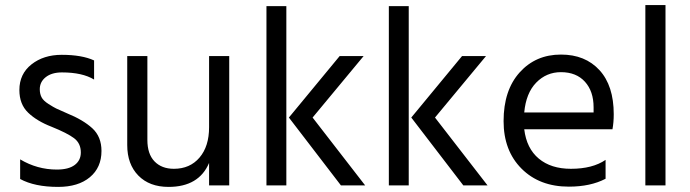

<svg xmlns="http://www.w3.org/2000/svg" viewBox="-20 -727 2707 753"><path d="M378 -135Q378 -70 332.5 -32Q287 6 208 6Q116 6 59 -25V-102Q126 -62 203 -62Q249 -62 273 -80Q297 -98 297 -129Q297 -165 270.5 -185Q244 -205 182 -230Q125 -252 90.5 -285Q56 -318 56 -374Q56 -437 103.5 -474.5Q151 -512 222 -512Q301 -512 349 -490V-415Q303 -443 223 -443Q183 -443 159.5 -424.5Q136 -406 136 -377Q136 -359 143 -345.5Q150 -332 170.5 -319Q191 -306 200.5 -301.5Q210 -297 242 -283Q306 -257 342 -224Q378 -191 378 -135Z M879 0H800V-88Q760 6 641 6Q566 6 522.5 -38.5Q479 -83 479 -158V-507H558V-178Q558 -123 586 -94Q614 -65 662 -65Q725 -65 762.5 -109Q800 -153 800 -228V-507H879Z M1103 0H1025V-703H1103ZM1206 -266 1412 0H1317L1113 -266L1312 -507H1406Z M1583 0H1505V-703H1583ZM1686 -266 1892 0H1797L1593 -266L1792 -507H1886Z M2355 -26Q2296 5 2211 5Q2096 5 2025.5 -65.5Q1955 -136 1955 -252Q1955 -373 2018 -443Q2081 -513 2180 -513Q2275 -513 2331 -452Q2387 -391 2387 -279Q2387 -247 2382 -220H2036Q2045 -145 2093 -105Q2141 -65 2219 -65Q2304 -65 2355 -100ZM2180 -444Q2123 -444 2083 -403Q2043 -362 2036 -286H2308V-306Q2308 -369 2274 -406.5Q2240 -444 2180 -444Z M2590 0H2511V-707H2590Z"/></svg>

Font: Hind Vadodara
Style: Regular
Weight: 400
Designer: Hitesh Malaviya
Foundry: Indian Type Foundry
Version: Version 1.001;PS 1.0;hotconv 1.0.86;makeotf.lib2.5.63406; tt